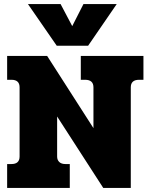

<svg xmlns="http://www.w3.org/2000/svg" viewBox="-20 -921 738 941"><path d="M117 -901H277L334 -793L389 -901H552L412 -697H258ZM15 -117H36Q76 -117 76 -154V-493Q76 -530 36 -530H15V-647H211L438 -293V-493Q438 -530 397 -530H376V-647H683V-530H662Q621 -530 621 -493V0H486L260 -350V-154Q260 -137 270.5 -127Q281 -117 301 -117H322V0H15Z"/></svg>

Font: Pridi
Style: Bold
Weight: 700
Designer: Katatrad Team
Foundry: CadsonDemak
Version: Version 1.001